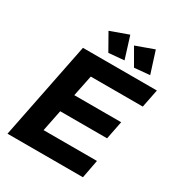

<svg xmlns="http://www.w3.org/2000/svg" viewBox="-210 -1059 1117 1199"><g transform="rotate(30 348.0 -459.5)"><path d="M316 -752 248 -872 378 -919 427 -762ZM501 -752 432 -872 562 -919 612 -762ZM567 0H23L163 -700H696L670 -569H295L264 -417H602L576 -286H238L207 -132H592Z"/></g></svg>

Font: Argentum Sans SemiBold
Style: Italic
Weight: 600
Italic angle: -11°
Designer: Julieta Ulanovsky (font), Cristiano Sobral (main changes and remaster)
Foundry: Julieta Ulanovsky (font), Cristiano Sobral (main changes and remaster)
Version: Version 2.007;June 15, 2022;FontCreator 14.0.0.2814 64-bit; 